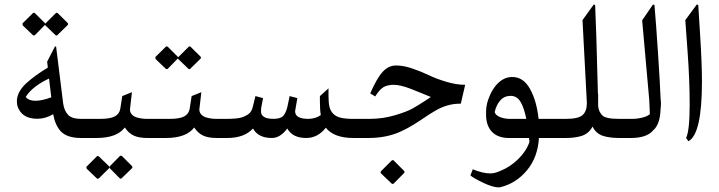

<svg xmlns="http://www.w3.org/2000/svg" viewBox="-20 -603 3140 839"><path d="M221.7 -450.2 176.3 -494.1 133.3 -450.2Q128.4 -445.3 123 -450.2L79.6 -491.7Q76.7 -499 79.6 -502L123 -544.9Q127.9 -549.8 133.3 -544.9L178.2 -500L223.1 -544.9Q228 -549.8 232.9 -544.9L274.9 -503.4Q280.3 -498 274.9 -492.7L231.4 -450.2Q230.5 -447.8 227.3 -447.8Q224.1 -447.8 221.7 -450.2ZM92.3 -179.2Q106 -162.6 134.5 -162.6Q163.1 -162.6 204.1 -177.7L194.3 -259.8Q121.1 -225.6 92.3 -179.2ZM334 -83.5H351.1V0H334Q271 0 243.7 -31.2Q220.2 -58.6 212.4 -104Q179.2 -84 142.6 -84Q73.2 -84 55.7 -141.6Q52.7 -160.2 54.2 -169.9Q59.1 -206.5 95.7 -240Q132.3 -273.4 189 -307.6L186 -333.5L220.2 -399.9H225.1L255.9 -151.9Q260.3 -119.6 277.1 -101.6Q293.9 -83.5 334 -83.5Z M350.6 -83.5H417.5Q461.4 -83.5 481.4 -94.2Q501.5 -105 505.4 -126.5L514.2 -183.1L556.6 -200.2L547.9 -125Q547.9 -112.8 555.2 -104Q562.5 -95.2 574.7 -90.8Q597.2 -83.5 623 -83.5H653.8V0H624.5Q586.4 0 564 -10.7Q541.5 -21.5 525.4 -45.9Q490.7 0 401.4 0H350.6Q334.5 0 321.8 -12.7Q309.1 -25.4 309.1 -41.5Q310.1 -57.6 322.5 -70.6Q335 -83.5 350.6 -83.5ZM460.9 122.6 502.4 80.1Q508.3 74.2 514.2 80.1L555.7 121.6Q561.5 127.4 555.7 133.3L512.2 175.3Q507.3 180.2 502.4 175.3L460.9 133.3Q455.6 127.9 460.9 122.6ZM455.6 133.3 412.6 175.8Q407.7 180.7 402.3 175.8L358.9 134.3Q356 127.4 358.9 124.5L402.3 81.1Q407.2 76.2 412.6 81.1L455.6 122.6Q458 125 458 128.7Q458 132.3 455.6 133.3Z M802.2 -303.2 756.8 -347.2 713.9 -303.2Q709 -298.3 703.6 -303.2L660.2 -344.7Q657.2 -352.1 660.2 -355L703.6 -397.9Q708.5 -402.8 713.9 -397.9L758.8 -353L803.7 -397.9Q808.6 -402.8 813.5 -397.9L855.5 -356.4Q860.8 -351.1 855.5 -345.7L812 -303.2Q811 -300.8 807.9 -300.8Q804.7 -300.8 802.2 -303.2ZM653.8 -83.5H720.7Q764.6 -83.5 784.7 -94.2Q804.7 -105 808.6 -126.5L817.4 -183.1L859.9 -200.2L851.1 -125Q851.1 -112.8 858.4 -104Q865.7 -95.2 877.9 -90.8Q900.4 -83.5 926.3 -83.5H957V0H927.7Q889.6 0 867.2 -10.7Q844.7 -21.5 828.6 -45.9Q793.9 0 704.6 0H653.8Q637.7 0 625 -12.7Q612.3 -25.4 612.3 -41.5Q613.3 -57.6 625.7 -70.6Q638.2 -83.5 653.8 -83.5Z M956.1 -83.5H965.3Q1020 -83.5 1039.1 -90.8Q1067.4 -101.1 1076.7 -116.2Q1083 -126 1085.4 -139.2L1096.2 -183.1L1129.4 -174.3L1121.1 -129.9Q1120.6 -127.9 1120.6 -114.5Q1120.6 -101.1 1133.5 -92.3Q1146.5 -83.5 1176.3 -83.7Q1206.1 -84 1217.8 -96.7Q1229.5 -109.4 1236.3 -138.2L1245.6 -183.1L1279.3 -174.3L1269.5 -116.7Q1269.5 -83.5 1328.6 -83.5Q1361.3 -85 1381.8 -100.1Q1377.9 -123 1377.9 -160.2V-183.1L1415.5 -216.8V-183.1Q1415.5 -153.3 1419.9 -135.5Q1424.3 -117.7 1436.5 -105.5Q1448.7 -93.3 1469.5 -88.4Q1490.2 -83.5 1524.4 -83.5V0Q1439 0 1403.8 -44.9Q1368.7 0 1317.9 0Q1258.3 0 1235.4 -41.5Q1204.6 0 1168 0Q1108.4 0 1085.4 -41.5Q1047.9 0 972.7 0H956.1Q940.9 0 928.2 -12.7Q915.5 -25.4 915.5 -41.7Q915.5 -58.1 927.7 -70.8Q939.9 -83.5 956.1 -83.5Z M1701.2 99.1 1745.1 143.1Q1750.5 148.4 1745.1 153.8L1701.2 198.2Q1695.8 203.6 1690.4 198.2L1646 155.8Q1640.1 149.9 1646 144L1690.9 99.1Q1693.4 96.7 1696.8 96.7Q1700.2 96.7 1701.2 99.1ZM1523.4 -83.5H1593.8Q1651.9 -83.5 1704.8 -99.1Q1757.8 -114.7 1782.5 -128.7Q1807.1 -142.6 1833.3 -159.7Q1859.4 -176.8 1862.8 -179.2Q1847.7 -185.1 1819.3 -197Q1791 -209 1774.9 -214.8Q1729 -232.4 1700.7 -232.4Q1672.4 -232.4 1655 -221.7Q1637.7 -210.9 1619.6 -181.6L1597.7 -194.8Q1627.4 -262.7 1652.8 -289.8Q1678.2 -316.9 1710.7 -316.9Q1743.2 -316.9 1781.7 -303.7Q1820.3 -290.5 1853.3 -274.7Q1886.2 -258.8 1930.2 -245.6Q1974.1 -232.4 2012.7 -232.4L1993.7 -149.9H1989.3Q1935.5 -149.9 1883.8 -120.1Q1860.8 -106.9 1837.6 -91.1Q1814.5 -75.2 1788.6 -59.1Q1762.7 -43 1734.4 -29.8Q1671.4 0 1590.3 0H1523.4Q1508.3 0 1495.6 -12.7Q1482.9 -25.4 1482.9 -41.7Q1482.9 -58.1 1495.1 -70.8Q1507.3 -83.5 1523.4 -83.5Z M2141.6 -113.3Q2145 -100.6 2162.6 -92.5Q2180.2 -84.5 2204.1 -83.5H2279.8Q2270 -132.8 2254.4 -158.4Q2238.8 -184.1 2211.4 -184.1Q2184.1 -184.1 2166.5 -164.6Q2148.9 -145 2141.6 -113.3ZM2123 154.8Q2143.1 154.8 2168.9 142.6Q2210 126 2244.9 91.8Q2279.8 57.6 2293.5 17.6Q2293.5 11.7 2291.5 0H2204.1Q2155.8 0 2129.9 -26.9Q2104 -53.7 2104 -102.5V-115.2Q2104 -150.4 2122.1 -189.5Q2143.6 -235.8 2176.8 -255.4Q2195.8 -266.6 2218.3 -266.6Q2267.1 -266.6 2296.1 -214.4Q2325.2 -162.1 2333.5 -83.5H2403.3V0H2335Q2330.1 84 2283.2 140.6Q2236.3 197.3 2168.9 214.4Q2164.1 215.8 2159.2 215.8Q2133.8 215.8 2091.8 195.8Q2049.8 175.8 2035.6 163.6L2045.9 136.7Q2089.4 154.8 2123 154.8Z M2401.9 -83.5H2452.6Q2507.3 -83.5 2525.9 -100.3Q2544.4 -117.2 2544.4 -151.4Q2544.4 -152.8 2544.4 -154.3L2525.4 -515.1L2574.7 -583.5L2580.6 -581.1Q2585 -497.6 2592.8 -193.4L2593.8 -191.9V-142.6Q2594.7 -126 2600.8 -114.3Q2606.9 -102.5 2614.3 -96.7Q2621.6 -90.8 2635.3 -87.9Q2653.3 -83.5 2685.5 -83.5V0Q2643.6 0 2614.3 -9.5Q2585 -19 2569.3 -49.8Q2551.8 -17.1 2517.1 -7.8Q2489.3 0 2451.2 0H2401.9Q2386.2 0 2373.8 -12.7Q2361.3 -25.4 2361.3 -41.5Q2361.3 -57.6 2373.5 -70.6Q2385.7 -83.5 2401.9 -83.5Z M2684.1 -83.5H2741.7Q2763.7 -83.5 2785.9 -88.9Q2808.1 -94.2 2819.8 -104Q2819.8 -114.7 2816.9 -168.5L2786.1 -514.2L2833.5 -583.5L2839.8 -581.1Q2846.7 -503.9 2855.7 -366.2Q2864.7 -228.5 2866.7 -170.9Q2868.2 -160.2 2868.2 -149.2Q2868.2 -138.2 2866.7 -129.4Q2865.2 -59.1 2833.5 -32.7Q2805.7 0 2736.8 0H2684.1Q2668.5 0 2656 -12.7Q2643.6 -25.4 2643.6 -41.5Q2643.6 -57.6 2656 -70.6Q2668.5 -83.5 2684.1 -83.5Z M3047.4 -246.6Q3047.4 -17.1 2988.3 14.2L2978 0Q2993.7 -31.2 2993.7 -146.5Q2993.7 -254.9 2984.4 -379.9Q2975.1 -504.9 2974.6 -515.1L3024.9 -583.5L3031.2 -581.1Q3031.2 -580.6 3039.3 -452.1Q3047.4 -323.7 3047.4 -246.6Z"/></svg>

Font: Farbod
Style: Regular
Weight: 400
Designer: Mohammad Saleh Souzanchi
Foundry: http://font-store.ir
Version: Version:3.2.5;RFB:1.2.5;Building:2016-06-12 13:21:07.028780